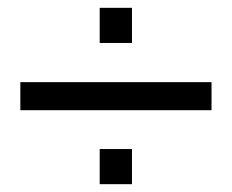

<svg xmlns="http://www.w3.org/2000/svg" viewBox="-20 -577 589 488"><path d="M315.4 -557.1V-467.8H233.4V-557.1ZM517.6 -368.2V-296.9H31.7V-368.2ZM315.4 -198.2V-108.9H233.4V-198.2Z"/></svg>

Font: Arimo
Style: Regular
Weight: 400
Designer: Steve Matteson
Foundry: Monotype Imaging Inc.
Version: Version 1.33